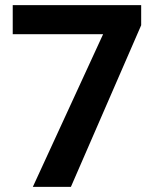

<svg xmlns="http://www.w3.org/2000/svg" viewBox="-20 -731 614 751"><path d="M532.2 -710.9V-632.3L257.3 0H108.4L383.3 -597.2H29.8V-710.9Z"/></svg>

Font: Mardoto
Style: Bold
Weight: 700
Designer: Christian Robertson, Vahan Hovhannisyan
Foundry: Google
Version: Version 1.000